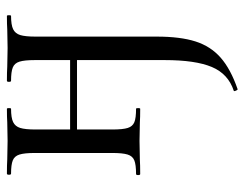

<svg xmlns="http://www.w3.org/2000/svg" viewBox="-96 -330 708 556"><g transform="rotate(-90 258.0 -52.0)"><path d="M273 271Q322 255 342 207.5Q362 160 362 71V-305Q362 -335 357.5 -349.5Q353 -364 340.5 -369Q328 -374 302 -374Q299 -374 299 -380Q299 -386 302 -386Q328 -386 343 -385L397 -384L451 -385Q465 -386 490 -386Q492 -386 492 -380Q492 -374 490 -374Q464 -374 451.5 -368Q439 -362 434.5 -347.5Q430 -333 430 -303V48Q430 116 416 160Q402 204 369 233Q336 262 278 282Q276 283 273.5 277.5Q271 272 273 271ZM32 -12Q59 -12 71.5 -17Q84 -22 88.5 -36.5Q93 -51 93 -81V-305Q93 -335 88.5 -349.5Q84 -364 71.5 -369Q59 -374 33 -374Q30 -374 30 -380Q30 -386 33 -386Q59 -386 74 -385L128 -384L182 -385Q196 -386 221 -386Q223 -386 223 -380Q223 -374 221 -374Q195 -374 182.5 -368Q170 -362 165.5 -347.5Q161 -333 161 -303V-81Q161 -50 165.5 -36Q170 -22 182 -17Q194 -12 221 -12Q223 -12 223 -6Q223 0 221 0Q195 0 181 -1L128 -2L74 -1Q59 0 32 0Q29 0 29 -6Q29 -12 32 -12ZM125 -203H394V-183H125Z"/></g></svg>

Font: Cormorant Infant Medium
Style: Regular
Weight: 500
Designer: Christian Thalmann (Catharsis Fonts)
Foundry: Catharsis Fonts
Version: Version 4.000